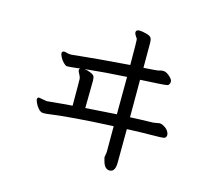

<svg xmlns="http://www.w3.org/2000/svg" viewBox="-113 -880 1226 1094"><g transform="rotate(15 500.0 -333.0)"><path d="M333 -446.8Q349.1 -445.8 366.2 -439Q387.2 -431.2 392.1 -422.1Q397 -413.1 397 -395L395 -233.9L578.1 -246.1L579.1 -466.8Q442.9 -459 354 -449.2Q342.8 -448.2 333 -446.8ZM620.1 74.2Q589.8 74.2 578.1 27.8L573.2 8.8Q573.2 3.9 578.1 -22V-175.8Q324.2 -164.1 190.9 -145Q183.1 -144 170.9 -144Q155.8 -144 142.3 -158.9Q128.9 -173.8 122.1 -189.5Q115.2 -205.1 115.2 -210.9Q115.2 -221.2 125 -223.1L172.9 -214.8Q288.1 -226.1 321.8 -228Q321.8 -381.8 320.8 -389.2Q317.9 -401.9 310.5 -413.8Q303.2 -425.8 303.2 -433.1Q303.2 -440.9 310.1 -443.8Q262.2 -439 255.9 -438Q248 -437 242.2 -437Q238.8 -437 231.4 -437Q224.1 -437 211.7 -449.5Q199.2 -461.9 191.2 -477.1Q183.1 -492.2 183.1 -501Q183.1 -513.2 196.8 -513.2Q206.1 -513.2 211.4 -510.5Q216.8 -507.8 238.8 -506.8Q246.1 -506.8 308.1 -513.9Q370.1 -521 579.1 -537.1Q579.1 -689 576.2 -691.9Q559.1 -713.9 559.1 -725.1Q559.1 -740.2 580.1 -740.2Q596.2 -740.2 620.6 -733.6Q645 -727.1 650.4 -716.6Q655.8 -706.1 655.8 -688V-541Q738.8 -545.9 748.3 -549.6Q757.8 -553.2 770 -553.2Q787.1 -553.2 806.6 -536.1Q826.2 -519 827.1 -507.8Q827.1 -485.8 814 -481.4Q800.8 -477.1 654.8 -470.2V-249Q685.1 -251 792 -253.9L827.1 -259.8Q842.8 -259.8 862.8 -244.9Q882.8 -230 886.2 -208Q886.2 -189.9 873 -186.5Q859.9 -183.1 802.5 -183.1Q745.1 -183.1 654.8 -179.2Q653.8 -103 653.8 18.1Q653.8 74.2 620.1 74.2Z"/></g></svg>

Font: LXGW WenKai Mono GB Screen
Style: Regular
Weight: 400
Monospace: yes
Designer: LXGW / Fontworks Inc.
Foundry: LXGW / Fontworks Inc.
Version: Version 1.510;January 18,2025